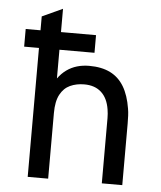

<svg xmlns="http://www.w3.org/2000/svg" viewBox="-52 -767 680 813"><g transform="rotate(5 288.0 -361.0)"><path d="M96 0V-548H33V-623H96V-682L183 -722V-623H332V-548H183V-426Q199 -448 219.2 -462.5Q239.5 -477 263.5 -484Q287.5 -491 315 -491Q368 -491 404.5 -472.8Q441 -454.5 463 -417.8Q485 -381 494 -325Q496.5 -311 497.2 -295.2Q498 -279.5 498 -262V0H411V-277Q411 -296 408 -314Q400.5 -361.5 373.2 -386.2Q346 -411 301 -411Q267.5 -411 240.8 -398.8Q214 -386.5 198.5 -357.5Q183 -328.5 183 -279V0Z"/></g></svg>

Font: Overpass
Style: Regular
Weight: 400
Designer: Delve Withrington, Dave Bailey, Thomas Jockin
Foundry: Delve Fonts LLC
Version: Version 4.000